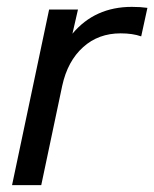

<svg xmlns="http://www.w3.org/2000/svg" viewBox="-20 -539 449 559"><path d="M123 -511.2H207L190.9 -440.9Q256.3 -519 363.8 -519Q389.6 -519 409.2 -516.1L391.1 -433.1Q366.2 -441.9 331.1 -441.9Q266.6 -441.9 222.2 -401.9Q176.8 -361.3 161.1 -289.1L100.1 0H15.1Z"/></svg>

Font: D-DIN Exp
Style: DINExp-Italic
Weight: 400
Width: 7
Italic angle: -12°
Designer: Charles Nix
Foundry: Datto Inc.
Version: Version 1.00